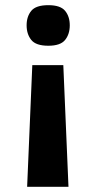

<svg xmlns="http://www.w3.org/2000/svg" viewBox="-20 -620 370 743"><path d="M85 103H245L225 -368H105ZM83 -522Q83 -488 101 -465.5Q119 -443 167 -443Q214 -443 232 -465.5Q250 -488 250 -522Q250 -556 232 -578Q214 -600 167 -600Q119 -600 101 -578Q83 -556 83 -522Z"/></svg>

Font: Khand Variable Light
Style: Regular
Weight: 300
Designer: Satya Rajpurohit
Foundry: Indian Type Foundry
Version: Version 3.000